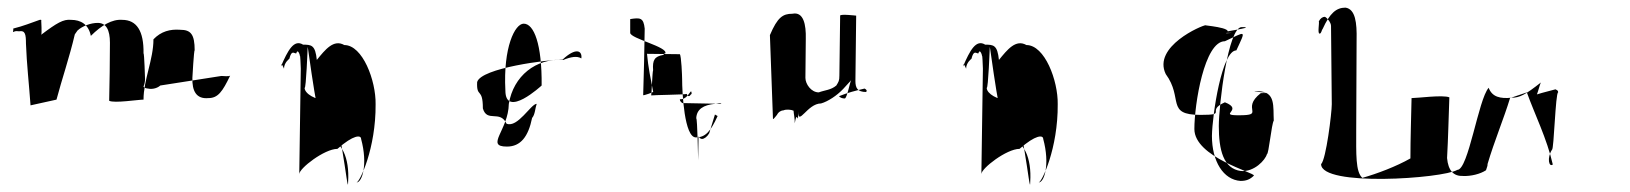

<svg xmlns="http://www.w3.org/2000/svg" viewBox="-20 -490 4269 503"><path d="M14 -406C23 -410 24 -408 30 -408C46 -411 48 -400 48 -376C50 -322 56 -270 60 -214L128 -229C142 -282 162 -340 176 -400C176 -400 180 -406 183 -410C196 -422 218 -430 236 -430C258 -430 268 -412 268 -378C268 -326 267 -276 266 -226C279 -219 342 -229 356 -229C356 -281 382 -334 382 -387C402 -408 426 -414 452 -412C480 -412 490 -400 490 -358C488 -360 484 -286 484 -286C483 -252 494 -230 526 -233C551 -233 563 -250 583 -292C580 -289 565 -291 560 -291L400 -266C390 -257 375 -256 368 -258C364 -258 356 -260 356 -264C358 -266 360 -277 360 -282C360 -282 358 -352 356 -350C357 -409 338 -438 300 -438C274 -440 246 -424 218 -396C212 -426 192 -438 166 -438C146 -440 129 -430 88 -399C90 -402 88 -436 88 -436C90 -439 84 -438 84 -438C61 -430 42 -422 14 -415C16 -418 14 -406 14 -406Z M716 -316C734 -358 750 -388 774 -373C796 -373 806 -372 810 -333C832 -360 854 -388 882 -372C930 -372 965 -279 964 -217C965 -101 922 -12 914 -12C929 -12 944 -60 926 -126C926 -137 906 -137 864 -100C830 -100 764 -49 764 -34L768 -310C768 -319 766 -352 766 -342C766 -346 760 -364 756 -350C750 -350 744 -360 738 -336C738 -336 724 -326 724 -310C724 -310 716 -331 716 -316ZM778 -260C778 -244 808 -228 832 -228C870 -225 892 41 892 -14C896 -76 875 -122 838 -127C815 -127 786 -381 786 -366C786 -366 782 -256 778 -260Z M1230 -275C1240 -312 1417 -334 1454 -334C1488 -366 1506 -358 1503 -337C1492 -344 1475 -341 1456 -333C1384 -338 1325 -291 1313 -218C1312 -149 1250 -106 1308 -106C1344 -106 1364 -132 1374 -181C1382 -190 1382 -207 1386 -218C1371 -218 1336 -154 1307 -166C1290 -203 1256 -168 1245 -206C1245 -262 1228 -232 1230 -275ZM1304 -253C1304 -178 1399 -266 1399 -266C1400 -374 1379 -428 1352 -428C1329 -428 1298 -366 1304 -253Z M1631 -404C1631 -389 1731 -367 1723 -350C1721 -352 1719 -346 1717 -346C1695 -342 1689 -333 1691 -306C1689 -302 1687 -242 1686 -240C1688 -241 1777 -242 1779 -244C1787 -227 1792 -254 1792 -239C1792 -270 1786 -228 1761 -230C1761 -224 1765 -223 1767 -220L1870 -218C1867 -222 1859 -218 1853 -218C1823 -215 1805 -204 1804 -180C1807 -182 1809 -70 1809 -70L1810 -133C1811 -130 1815 -126 1819 -126C1825 -126 1833 -132 1838 -141L1853 -190L1860 -186C1841 -144 1827 -130 1803 -130C1773 -130 1767 -246 1767 -284C1767 -290 1765 -344 1761 -348L1675 -349C1678 -315 1685 -281 1691 -250C1697 -250 1663 -238 1665 -241C1667 -300 1668 -356 1669 -415C1666 -444 1657 -444 1631 -440Z M1997 -398 2005 -179C2005 -174 2017 -192 2015 -188C2019 -197 2027 -201 2033 -201C2039 -204 2053 -203 2059 -200C2059 -194 2063 -176 2062 -167C2069 -208 2071 -154 2071 -198C2071 -158 2095 -219 2131 -219C2149 -224 2173 -240 2189 -257L2210 -280C2207 -277 2199 -232 2193 -232C2187 -232 2181 -234 2178 -238C2203 -248 2220 -252 2245 -258C2249 -256 2251 -254 2251 -249C2251 -249 2249 -254 2249 -249C2226 -249 2221 -260 2221 -278L2223 -449C2223 -449 2181 -454 2181 -449C2181 -449 2179 -297 2179 -292C2179 -278 2177 -276 2171 -266C2157 -254 2141 -254 2125 -248C2105 -248 2090 -270 2090 -286L2091 -388C2092 -426 2085 -460 2056 -454C2031 -454 2017 -445 1997 -398Z M2503 -316C2521 -358 2537 -388 2561 -373C2583 -373 2593 -372 2597 -333C2619 -360 2641 -388 2669 -372C2717 -372 2752 -279 2751 -217C2752 -101 2709 -12 2701 -12C2716 -12 2731 -60 2713 -126C2713 -137 2693 -137 2651 -100C2617 -100 2551 -49 2551 -34L2555 -310C2555 -319 2553 -352 2553 -342C2553 -346 2547 -364 2543 -350C2537 -350 2531 -360 2525 -336C2525 -336 2511 -326 2511 -310C2511 -310 2503 -331 2503 -316ZM2565 -260C2565 -244 2595 -228 2619 -228C2657 -225 2679 41 2679 -14C2683 -76 2662 -122 2625 -127C2602 -127 2573 -381 2573 -366C2573 -366 2569 -256 2565 -260Z M3034 -296C3081 -232 3033 -189 3125 -189C3199 -189 3137 -199 3189 -222C3240 -202 3169 -188 3225 -188C3297 -188 3229 -204 3283 -246C3331 -246 3239 -251 3275 -251C3323 -251 3315 -210 3317 -174C3311 -165 3304 -86 3299 -86C3295 -71 3266 -39 3231 -42C3185 -48 3173 -97 3173 -160C3173 -213 3197 -419 3233 -419C3281 -419 3155 -404 3191 -404C3239 -404 3155 -402 3191 -402C3220 -418 3123 -424 3139 -424C3129 -424 2999 -368 3034 -296ZM3109 -152C3109 -216 3135 -382 3189 -382C3245 -408 3245 -414 3219 -358C3181 -358 3156 -190 3155 -134C3155 -67 3185 -19 3230 -16C3245 -16 3255 -20 3265 -30C3267 -38 3109 -78 3109 -152Z M3435 -434C3439 -442 3445 -446 3451 -446C3457 -443 3467 -431 3467 -422C3467 -417 3469 -226 3469 -217C3469 -194 3454 -72 3441 -60C3441 0 3759 -22 3798 -45C3827 -45 3853 -230 3880 -260C3889 -236 3910 -231 3940 -234C3962 -234 3976 -242 4017 -274C4014 -271 4005 -230 4000 -230C3994 -230 3989 -232 3986 -236C4012 -245 4028 -249 4055 -256C4058 -254 4062 -254 4062 -248C4055 -247 4051 -98 4046 -98C4032 -76 4038 -51 4048 -59C4033 -126 4000 -192 3980 -248L3936 -233C3920 -180 3895 -121 3877 -60C3878 -58 3875 -50 3873 -44C3858 -34 3833 -28 3813 -29C3788 -28 3774 -43 3771 -76C3774 -129 3775 -182 3777 -235C3760 -242 3694 -233 3678 -233C3677 -181 3675 -128 3675 -75C3638 -54 3588 -35 3549 -24C3531 -40 3533 -87 3533 -150L3534 -386C3535 -430 3531 -466 3505 -470C3481 -470 3464 -456 3445 -414C3442 -411 3442 -402 3437 -402C3431 -402 3437 -431 3435 -434Z"/></svg>

Font: Zinc
Style: Regular
Weight: 400
Version: Version 1